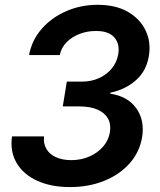

<svg xmlns="http://www.w3.org/2000/svg" viewBox="-20 -757 654 787"><path d="M266.6 9.8Q188.5 9.8 131.8 -16.4Q75.2 -42.5 47.9 -89.4Q20.5 -136.2 29.3 -197.8H160.6Q157.2 -168.5 170.2 -146.5Q183.1 -124.5 209.7 -112.5Q236.3 -100.6 272 -100.6Q312 -100.6 345.9 -115.2Q379.9 -129.9 402.6 -156Q425.3 -182.1 430.7 -215.8Q435.5 -248 422.4 -271.5Q409.2 -294.9 379.4 -307.9Q349.6 -320.8 304.2 -320.8H237.3L253.9 -422.4H315.4Q353.5 -422.4 385.3 -436.5Q417 -450.7 438 -476.1Q459 -501.5 464.8 -535.2Q471.7 -578.1 448 -604.2Q424.3 -630.4 373.5 -629.9Q339.4 -630.4 307.4 -618.4Q275.4 -606.4 253.2 -584.2Q231 -562 225.1 -531.2H99.1Q110.4 -592.3 150.9 -638.7Q191.4 -685.1 251.5 -711.2Q311.5 -737.3 379.9 -737.3Q454.6 -737.3 504.6 -708.3Q554.7 -679.2 577.1 -631.6Q599.6 -584 590.3 -528.3Q580.6 -466.8 537.6 -428.5Q494.6 -390.1 432.1 -377V-373Q503.4 -362.3 538.6 -313.2Q573.7 -264.2 562.5 -194.3Q552.2 -133.8 511.5 -87.6Q470.7 -41.5 407.5 -15.9Q344.2 9.8 266.6 9.8Z"/></svg>

Font: Inter Tight SemiBold
Style: Italic
Weight: 600
Italic angle: -9.39999°
Designer: Rasmus Andersson
Foundry: rsms
Version: Version 3.004